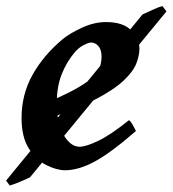

<svg xmlns="http://www.w3.org/2000/svg" viewBox="-46 -528 556 618"><path d="M402.8 -371.1Q402.8 -349.6 392.8 -323.7Q382.8 -297.9 351.6 -268.3Q320.3 -238.8 257.3 -206.1Q194.3 -173.3 87.9 -139.2Q87.9 -139.2 84.7 -148.7Q81.5 -158.2 80.1 -170.4Q78.6 -182.6 84.5 -189.9Q151.4 -216.8 190.7 -238Q230 -259.3 249.5 -276.9Q269 -294.4 274.9 -310.8Q280.8 -327.1 280.8 -345.7Q280.8 -368.2 270.8 -379.6Q260.7 -391.1 247.1 -391.1Q239.3 -391.1 223.1 -382.8Q207 -374.5 194.8 -359.9Q168.5 -329.1 152.6 -289.1Q136.7 -249 136.7 -195.3Q136.7 -131.3 158.9 -93.5Q181.2 -55.7 210 -55.7Q230.5 -55.7 270.3 -74.7Q310.1 -93.8 369.1 -141.1Q374.5 -138.2 382.3 -124Q390.1 -109.9 391.6 -106.4Q311.5 -36.6 259.3 -8.3Q207 20 163.6 20Q136.7 20 103.8 3.7Q70.8 -12.7 47.1 -49.6Q23.4 -86.4 23.4 -147.9Q23.4 -224.6 59.1 -287.8Q94.7 -351.1 156.2 -402.3Q178.2 -420.4 217.5 -438.7Q256.8 -457 295.4 -457Q350.6 -457 376.7 -429.9Q402.8 -402.8 402.8 -371.1ZM489.7 -491.2 50.8 42.5Q44.9 45.4 32 51.3Q19 57.1 5.6 62.3Q-7.8 67.4 -14.6 69.3L-26.4 53.2L412.6 -481.4Q426.3 -487.3 444.6 -496.1Q462.9 -504.9 477.1 -508.3Z"/></svg>

Font: Gentium Plus
Style: Bold Italic
Weight: 700
Italic angle: -8°
Designer: Victor Gaultney, Annie Olsen, Iska Routamaa, Becca Hirsbrunner
Foundry: SIL International
Version: Version 6.101